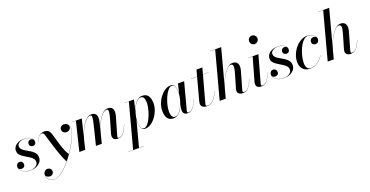

<svg xmlns="http://www.w3.org/2000/svg" viewBox="-34 -1687 5545 2879"><g transform="rotate(-20 2738.0 -248.0)"><path d="M184 10Q139 10 100 -3.8Q61 -17.5 37 -43.8Q13 -70 13 -107Q13 -131 28 -148.8Q43 -166.5 69.5 -166.5Q92.5 -166.5 107.2 -151Q122 -135.5 122 -111Q122 -85 105.8 -71.8Q89.5 -58.5 68 -58.5Q53 -58.5 40.8 -63.8Q28.5 -69 21.2 -79.8Q14 -90.5 14 -107H16Q16 -69.5 39.5 -44.2Q63 -19 101 -6Q139 7 181 7Q208.5 7 237.5 -2.8Q266.5 -12.5 286.8 -32.8Q307 -53 307 -84Q307 -112 290.5 -133Q274 -154 247.5 -171.8Q221 -189.5 191.2 -206.8Q161.5 -224 135 -243Q108.5 -262 92 -285.2Q75.5 -308.5 75.5 -340Q75.5 -377 97.5 -406.5Q119.5 -436 158.8 -452.8Q198 -469.5 249.5 -469.5Q297 -469.5 329.2 -455.5Q361.5 -441.5 377.8 -420.2Q394 -399 394 -377.5Q394 -348.5 378.5 -335Q363 -321.5 343.5 -321.5Q322.5 -321.5 306 -335Q289.5 -348.5 289.5 -375Q289.5 -396.5 304.2 -411.5Q319 -426.5 342 -426.5Q365 -426.5 379 -412.8Q393 -399 393 -377.5H391Q391 -399 374.8 -419.5Q358.5 -440 328 -453.2Q297.5 -466.5 253 -466.5Q227.5 -466.5 201 -458Q174.5 -449.5 156.8 -432.2Q139 -415 139 -387.5Q139 -362 155.5 -343Q172 -324 198.2 -307.8Q224.5 -291.5 254 -275Q283.5 -258.5 309.8 -238.8Q336 -219 352.5 -193.2Q369 -167.5 369 -132Q369 -88 342.8 -56.2Q316.5 -24.5 274.2 -7.2Q232 10 184 10Z M473.5 260Q438.5 260 413 245.2Q387.5 230.5 373.5 204.8Q359.5 179 359.5 145.5Q359.5 127.5 367.8 111Q376 94.5 391.2 84.2Q406.5 74 426.5 74Q440.5 74 454.8 80.2Q469 86.5 478.8 99.5Q488.5 112.5 488.5 133Q488.5 159.5 471 176.5Q453.5 193.5 431.5 193.5Q416.5 193.5 400 188Q383.5 182.5 372 172Q360.5 161.5 360.5 145.5H362.5Q362.5 178.5 376.2 203.5Q390 228.5 415 243Q440 257.5 473.5 257.5Q513.5 257.5 559.5 230.2Q605.5 203 653.5 156.8Q701.5 110.5 747 53Q792.5 -4.5 832.2 -66Q872 -127.5 902.8 -185.5Q933.5 -243.5 950.8 -290.5Q968 -337.5 968 -365.5Q968 -386.5 960.2 -410Q952.5 -433.5 935 -450.2Q917.5 -467 886.5 -467V-468.5Q907.5 -468.5 923.2 -459.5Q939 -450.5 947.8 -436.2Q956.5 -422 956.5 -406.5Q956.5 -389 947 -374.8Q937.5 -360.5 922.2 -352.8Q907 -345 888.5 -345Q856.5 -345 837.8 -363.5Q819 -382 819 -407.5Q819 -433 838 -451.2Q857 -469.5 886.5 -469.5Q918.5 -469.5 936.8 -452.2Q955 -435 962.8 -410.8Q970.5 -386.5 970.5 -365.5Q970.5 -337.5 953.2 -290.2Q936 -243 905.5 -184.8Q875 -126.5 835 -64.8Q795 -3 749.2 54.8Q703.5 112.5 655.5 159Q607.5 205.5 561 232.8Q514.5 260 473.5 260ZM736 65.5Q718 34 699.8 -9.5Q681.5 -53 664.5 -102.5Q647.5 -152 631.5 -202Q615.5 -252 602.2 -297.2Q589 -342.5 578.5 -377Q568 -411.5 561 -429.5Q558 -437.5 551 -445.2Q544 -453 527 -453Q510 -453 485 -431.8Q460 -410.5 436.5 -345.5L434 -346.5Q450.5 -391.5 470.8 -418.5Q491 -445.5 516.5 -457.5Q542 -469.5 573.5 -469.5Q620.5 -469.5 642.5 -445Q664.5 -420.5 675 -382.5Q685.5 -349 698 -302.5Q710.5 -256 726.2 -205.5Q742 -155 761.5 -107.5Q781 -60 805.5 -24Q797 -11.5 789 -0.8Q781 10 773.2 20Q765.5 30 756.5 41.2Q747.5 52.5 736 65.5Z M1576 10Q1534.5 10 1516.2 -9Q1498 -28 1498 -58Q1498 -69 1500.2 -79.5Q1502.5 -90 1505 -98.5L1566 -308Q1586.5 -378.5 1588.2 -417Q1590 -455.5 1565.5 -455.5Q1533.5 -455.5 1502 -427.2Q1470.5 -399 1442.5 -351.8Q1414.5 -304.5 1392.2 -247.5Q1370 -190.5 1355.5 -133H1353Q1367.5 -190 1390.2 -249.2Q1413 -308.5 1443 -358.5Q1473 -408.5 1508.5 -439Q1544 -469.5 1584.5 -469.5Q1629 -469.5 1649.5 -448.8Q1670 -428 1672.2 -394Q1674.5 -360 1663 -319.5L1581 -34.5Q1579 -29.5 1578.2 -23.8Q1577.5 -18 1577.5 -12.5Q1577.5 -5.5 1582 -1.2Q1586.5 3 1595 3Q1620 3 1643 -11.8Q1666 -26.5 1688.2 -61.2Q1710.5 -96 1733 -155.5L1735 -154.5Q1713 -96.5 1690.5 -60Q1668 -23.5 1640.8 -6.8Q1613.5 10 1576 10ZM964 0 1075.5 -457.5H1006V-460H1170L1058 0ZM1229 0 1305 -308Q1322.5 -379.5 1325.8 -418Q1329 -456.5 1304.5 -456.5Q1272.5 -456.5 1240.2 -428Q1208 -399.5 1179.2 -352.2Q1150.5 -305 1127.5 -247.8Q1104.5 -190.5 1090 -133H1088Q1102.5 -190 1125.8 -249Q1149 -308 1179.5 -358.2Q1210 -408.5 1246.8 -439Q1283.5 -469.5 1325.5 -469.5Q1366 -469.5 1386 -448.8Q1406 -428 1409.2 -394Q1412.5 -360 1402 -319.5L1322.5 0Z M1731 250 1921 -457.5H1850.5V-460H2003L1962 -285.5L1941.5 -206L1936 -168L1825 250ZM1657 250V247.5H1909V250ZM1997.5 -2Q2022 -2 2046.5 -25.5Q2071 -49 2092.8 -87.5Q2114.5 -126 2131.5 -172.5Q2148.5 -219 2158.2 -266Q2168 -313 2168 -352Q2168 -400.5 2152.5 -427.8Q2137 -455 2107 -455Q2079.5 -455 2054 -433.8Q2028.5 -412.5 2007 -377.2Q1985.5 -342 1969.5 -299Q1953.5 -256 1944.5 -211.5Q1935.5 -167 1935.5 -128.5Q1935.5 -75.5 1948.5 -38.8Q1961.5 -2 1997.5 -2ZM2014.5 10Q1980 10 1962.5 -10Q1945 -30 1939 -61.8Q1933 -93.5 1933 -128.5Q1933 -160 1939 -196.8Q1945 -233.5 1957 -271.8Q1969 -310 1986.2 -345.5Q2003.5 -381 2025.5 -409Q2047.5 -437 2074.2 -453.5Q2101 -470 2131.5 -470Q2199 -470 2229.2 -427Q2259.5 -384 2259.5 -307.5Q2259.5 -250 2238.2 -193.8Q2217 -137.5 2181.5 -91.5Q2146 -45.5 2102.8 -17.8Q2059.5 10 2014.5 10Z M2470 10Q2402.5 10 2372.5 -33Q2342.5 -76 2342.5 -152.5Q2342.5 -210 2363.5 -266.2Q2384.5 -322.5 2420.2 -368.5Q2456 -414.5 2499.5 -442.2Q2543 -470 2587.5 -470Q2622.5 -470 2640 -450Q2657.5 -430 2663.2 -398.2Q2669 -366.5 2669 -331.5Q2669 -300.5 2662.8 -263.5Q2656.5 -226.5 2644.5 -188.2Q2632.5 -150 2615.5 -114.5Q2598.5 -79 2576.2 -51Q2554 -23 2527.5 -6.5Q2501 10 2470 10ZM2494.5 -5Q2522 -5 2547.5 -26.2Q2573 -47.5 2594.8 -82.8Q2616.5 -118 2632.5 -161Q2648.5 -204 2657.5 -248.5Q2666.5 -293 2666.5 -331.5Q2666.5 -367 2661 -395.5Q2655.5 -424 2642 -441Q2628.5 -458 2603.5 -458Q2579.5 -458 2555 -434.5Q2530.5 -411 2508.8 -372.8Q2487 -334.5 2470 -288.2Q2453 -242 2443.2 -196Q2433.5 -150 2433.5 -112Q2433.5 -57.5 2450.2 -31.2Q2467 -5 2494.5 -5ZM2690 10Q2652.5 10 2635.2 -9.8Q2618 -29.5 2618 -60.5Q2618 -69.5 2618.5 -76.5Q2619 -83.5 2620 -88.5L2632.5 -154.5L2655 -229.5L2668 -307L2705 -460H2803.5L2689.5 -31.5Q2687.5 -24 2687.5 -16Q2687.5 -8 2691.8 -2.8Q2696 2.5 2706 2.5Q2731 2.5 2753.5 -12.5Q2776 -27.5 2798 -62.2Q2820 -97 2842.5 -155.5L2844.5 -154.5Q2822.5 -98 2800.2 -61.5Q2778 -25 2751.8 -7.5Q2725.5 10 2690 10Z M2999.5 10Q2966.5 10 2946.2 0Q2926 -10 2916.5 -26Q2907 -42 2907 -59.5Q2907 -68.5 2910 -83.5Q2913 -98.5 2917 -113.5L3037 -560H3131L2988.5 -38Q2987 -33 2985.5 -26.2Q2984 -19.5 2984 -12.5Q2984 4.5 3012 4.5Q3035.5 4.5 3058 -5.5Q3080.5 -15.5 3101.5 -36.2Q3122.5 -57 3141.8 -88.8Q3161 -120.5 3178 -163.5L3180.5 -163Q3158.5 -107 3132.2 -68.5Q3106 -30 3073.2 -10Q3040.5 10 2999.5 10ZM2910.5 -457.5V-460H3194.5V-457.5Z M3203.5 0 3403.5 -747.5H3322.5V-750H3500L3300 0ZM3569.5 10Q3533.5 10 3511.8 -7.8Q3490 -25.5 3490 -55.5Q3490 -64 3492.2 -75Q3494.5 -86 3498 -98.5L3560 -310.5Q3572 -353.5 3577 -385.5Q3582 -417.5 3574.5 -434.8Q3567 -452 3542.5 -452Q3519 -452 3490 -425.8Q3461 -399.5 3431.8 -354.2Q3402.5 -309 3377 -252Q3351.5 -195 3335 -133H3333.5Q3343.5 -172 3361 -217.8Q3378.5 -263.5 3401.8 -308Q3425 -352.5 3453 -389Q3481 -425.5 3511.8 -447.5Q3542.5 -469.5 3574.5 -469.5Q3617.5 -469.5 3639.5 -449Q3661.5 -428.5 3665.5 -394.5Q3669.5 -360.5 3658 -319.5L3577 -36.5Q3576 -32.5 3575.2 -27.8Q3574.5 -23 3574.5 -19Q3574.5 0 3593.5 0Q3632.5 0 3664.8 -36.8Q3697 -73.5 3728.5 -155.5L3731 -154.5Q3708.5 -96.5 3685.2 -60Q3662 -23.5 3634.2 -6.8Q3606.5 10 3569.5 10Z M3867 10Q3825.5 10 3806 -7.8Q3786.5 -25.5 3786.5 -55Q3786.5 -64 3788.2 -73.5Q3790 -83 3792 -91L3896 -457.5H3819.5V-460H3988.5L3869 -32.5Q3868 -28.5 3867.5 -24.2Q3867 -20 3867 -16.5Q3867 -9 3870.8 -3.2Q3874.5 2.5 3885 2.5Q3911 2.5 3933.5 -12.5Q3956 -27.5 3977.8 -62Q3999.5 -96.5 4022.5 -155.5L4024.5 -154.5Q4002.5 -98 3980.5 -61.5Q3958.5 -25 3931.8 -7.5Q3905 10 3867 10ZM3990 -621Q3971 -621 3956 -630.2Q3941 -639.5 3932.2 -655Q3923.5 -670.5 3923.5 -688.5Q3923.5 -707 3932.2 -722.2Q3941 -737.5 3956 -746.5Q3971 -755.5 3990 -755.5Q4008.5 -755.5 4023.8 -746.5Q4039 -737.5 4048.2 -722.2Q4057.5 -707 4057.5 -688.5Q4057.5 -670.5 4048.2 -655Q4039 -639.5 4023.8 -630.2Q4008.5 -621 3990 -621Z M4230.5 10Q4185.5 10 4146.5 -3.8Q4107.5 -17.5 4083.5 -43.8Q4059.5 -70 4059.5 -107Q4059.5 -131 4074.5 -148.8Q4089.5 -166.5 4116 -166.5Q4139 -166.5 4153.8 -151Q4168.5 -135.5 4168.5 -111Q4168.5 -85 4152.2 -71.8Q4136 -58.5 4114.5 -58.5Q4099.5 -58.5 4087.2 -63.8Q4075 -69 4067.8 -79.8Q4060.5 -90.5 4060.5 -107H4062.5Q4062.5 -69.5 4086 -44.2Q4109.5 -19 4147.5 -6Q4185.5 7 4227.5 7Q4255 7 4284 -2.8Q4313 -12.5 4333.2 -32.8Q4353.5 -53 4353.5 -84Q4353.5 -112 4337 -133Q4320.5 -154 4294 -171.8Q4267.5 -189.5 4237.8 -206.8Q4208 -224 4181.5 -243Q4155 -262 4138.5 -285.2Q4122 -308.5 4122 -340Q4122 -377 4144 -406.5Q4166 -436 4205.2 -452.8Q4244.5 -469.5 4296 -469.5Q4343.5 -469.5 4375.8 -455.5Q4408 -441.5 4424.2 -420.2Q4440.5 -399 4440.5 -377.5Q4440.5 -348.5 4425 -335Q4409.5 -321.5 4390 -321.5Q4369 -321.5 4352.5 -335Q4336 -348.5 4336 -375Q4336 -396.5 4350.8 -411.5Q4365.5 -426.5 4388.5 -426.5Q4411.5 -426.5 4425.5 -412.8Q4439.5 -399 4439.5 -377.5H4437.5Q4437.5 -399 4421.2 -419.5Q4405 -440 4374.5 -453.2Q4344 -466.5 4299.5 -466.5Q4274 -466.5 4247.5 -458Q4221 -449.5 4203.2 -432.2Q4185.5 -415 4185.5 -387.5Q4185.5 -362 4202 -343Q4218.5 -324 4244.8 -307.8Q4271 -291.5 4300.5 -275Q4330 -258.5 4356.2 -238.8Q4382.5 -219 4399 -193.2Q4415.5 -167.5 4415.5 -132Q4415.5 -88 4389.2 -56.2Q4363 -24.5 4320.8 -7.2Q4278.5 10 4230.5 10Z M4646.5 10Q4573 10 4533.2 -33.8Q4493.5 -77.5 4493.5 -149.5Q4493.5 -207 4515.8 -263.8Q4538 -320.5 4576.5 -367.2Q4615 -414 4664.5 -442Q4714 -470 4769 -470Q4811.5 -470 4841.8 -454Q4872 -438 4888.5 -415.2Q4905 -392.5 4905 -371Q4905 -342 4888.5 -325Q4872 -308 4847.5 -308Q4826 -308 4808.8 -321.2Q4791.5 -334.5 4791.5 -362.5Q4791.5 -386 4807.5 -402.2Q4823.5 -418.5 4845.5 -418.5Q4861 -418.5 4874.2 -414.2Q4887.5 -410 4895.8 -399.5Q4904 -389 4904 -371H4902.5Q4902.5 -392 4887 -413.8Q4871.5 -435.5 4844.2 -450.2Q4817 -465 4782 -465Q4747 -465 4716.2 -439.8Q4685.5 -414.5 4660.8 -373Q4636 -331.5 4618.2 -282.5Q4600.5 -233.5 4591 -185Q4581.5 -136.5 4581.5 -99Q4581.5 -53.5 4600 -24.2Q4618.5 5 4657.5 5Q4701.5 5 4739.2 -13.8Q4777 -32.5 4806.8 -63.5Q4836.5 -94.5 4857.5 -130.5L4859.5 -129.5Q4839 -92.5 4808.2 -60.8Q4777.5 -29 4737 -9.5Q4696.5 10 4646.5 10Z M4927 0 5127 -747.5H5046V-750H5223.5L5023.5 0ZM5293 10Q5257 10 5235.2 -7.8Q5213.5 -25.5 5213.5 -55.5Q5213.5 -64 5215.8 -75Q5218 -86 5221.5 -98.5L5283.5 -310.5Q5295.5 -353.5 5300.5 -385.5Q5305.5 -417.5 5298 -434.8Q5290.5 -452 5266 -452Q5242.5 -452 5213.5 -425.8Q5184.5 -399.5 5155.2 -354.2Q5126 -309 5100.5 -252Q5075 -195 5058.5 -133H5057Q5067 -172 5084.5 -217.8Q5102 -263.5 5125.2 -308Q5148.5 -352.5 5176.5 -389Q5204.5 -425.5 5235.2 -447.5Q5266 -469.5 5298 -469.5Q5341 -469.5 5363 -449Q5385 -428.5 5389 -394.5Q5393 -360.5 5381.5 -319.5L5300.5 -36.5Q5299.5 -32.5 5298.8 -27.8Q5298 -23 5298 -19Q5298 0 5317 0Q5356 0 5388.2 -36.8Q5420.5 -73.5 5452 -155.5L5454.5 -154.5Q5432 -96.5 5408.8 -60Q5385.5 -23.5 5357.8 -6.8Q5330 10 5293 10Z"/></g></svg>

Font: Bodoni Moda 72pt Medium
Style: Italic
Weight: 500
Italic angle: -13°
Designer: Owen Earl
Foundry: indestructible type
Version: Version 2.004